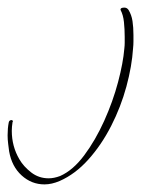

<svg xmlns="http://www.w3.org/2000/svg" viewBox="-245 -203 385 505"><path d="M-128 282Q-162 282 -188 258.5Q-214 235 -221 195Q-222 187 -223.5 175.5Q-225 164 -225 153Q-225 134 -222 119Q-221 114 -216.5 113Q-212 112 -211 116Q-211 117 -212 118Q-213 124 -213.5 130Q-214 136 -214 141Q-214 182 -194 216Q-183 235 -163 250.5Q-143 266 -117 266Q-103 266 -87 260Q-53 245 -23.5 205.5Q6 166 29 115Q52 64 65.5 13Q79 -38 82 -75Q83 -83 83 -90.5Q83 -98 83 -106Q83 -126 81 -145Q79 -164 72 -177V-178Q72 -183 82 -183Q89 -183 93 -177Q101 -164 103.5 -147.5Q106 -131 106 -111Q106 -103 106 -94Q106 -85 105 -76Q102 -29 87.5 24.5Q73 78 47.5 128Q22 178 -12.5 216.5Q-47 255 -88 273Q-109 282 -128 282Z"/></svg>

Font: Waterfall
Style: Regular
Weight: 400
Designer: Robert E. Leuschke
Foundry: Robert E. Leuschke
Version: Version 1.010; ttfautohint (v1.8.3)